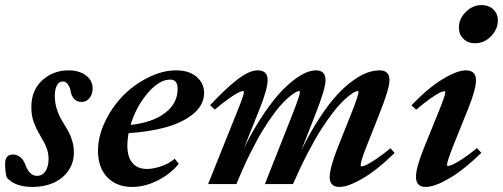

<svg xmlns="http://www.w3.org/2000/svg" viewBox="-42 -720 1967 751"><path d="M85.9 11.2Q15.1 11.2 -16.1 -26.4Q-22 -49.8 -22 -78.6Q-22 -115.7 8.3 -115.7Q24.4 -115.7 37.4 -105.2Q50.3 -94.7 56.6 -77.1Q72.8 -32.2 102.1 -32.2Q124.5 -32.2 136.2 -50.8Q147.9 -69.3 147.9 -98.1Q147.9 -121.6 140.1 -141.6Q132.3 -161.6 115.2 -189.9Q98.1 -219.2 89.4 -244.1Q80.6 -269 80.6 -300.8Q80.6 -367.2 123.3 -406Q166 -444.8 226.6 -444.8Q267.1 -444.8 293.7 -425.3Q320.3 -405.8 320.3 -373.5Q320.3 -351.6 308.1 -336.4Q295.9 -321.3 277.8 -321.3Q258.3 -321.3 247.8 -333.3Q237.3 -345.2 234.4 -362.3Q232.4 -377 224.1 -389.2Q215.8 -401.4 203.6 -401.4Q189 -401.4 180.7 -386.2Q172.4 -371.1 172.4 -345.2Q172.4 -293.9 203.1 -243.7Q217.8 -220.2 225.6 -206.1Q233.4 -191.9 240.2 -169.7Q247.1 -147.5 247.1 -124.5Q247.1 -82 224.1 -50.5Q201.2 -19 165 -3.9Q128.9 11.2 85.9 11.2Z M474.6 11.2Q414.6 11.2 377.9 -26.4Q341.3 -64 341.3 -130.4Q341.3 -186 368.7 -243.7Q396 -301.3 438.7 -345Q481.4 -388.7 537.4 -416.7Q593.3 -444.8 647 -444.8Q697.3 -444.8 726.8 -419.7Q756.3 -394.5 756.3 -356.4Q756.3 -311.5 716.8 -277.1Q677.2 -242.7 611.6 -223.6Q545.9 -204.6 460.9 -199.2Q456.1 -172.4 456.1 -152.3Q456.1 -105.5 476.3 -82.3Q496.6 -59.1 532.7 -59.1Q556.6 -59.1 587.6 -69.3Q618.7 -79.6 641.6 -99.1L657.2 -79.1Q623 -38.1 573.5 -13.4Q523.9 11.2 474.6 11.2ZM624 -408.7Q580.6 -408.7 535.4 -355.5Q490.2 -302.2 468.8 -231.4Q554.7 -240.7 603.8 -278.3Q652.8 -315.9 652.8 -372.1Q652.8 -408.7 624 -408.7Z M772 0 886.7 -286.1Q912.1 -348.1 912.1 -359.9Q912.1 -363.8 907.7 -363.8Q902.3 -363.8 889.9 -357.7Q877.4 -351.6 852.8 -334.2Q828.1 -316.9 798.3 -291.5L779.8 -308.6Q843.8 -377 888.9 -410.9Q934.1 -444.8 965.8 -444.8Q1004.9 -444.8 1004.9 -406.7Q1004.9 -372.6 973.6 -294.4L912.6 -141.6Q951.2 -218.3 991.9 -278.1Q1032.7 -337.9 1068.8 -373.3Q1105 -408.7 1136.5 -426.8Q1168 -444.8 1193.4 -444.8Q1231.4 -444.8 1231.4 -406.7Q1231.4 -372.1 1189.9 -268.1L1137.2 -133.3Q1171.9 -204.1 1208.3 -259.3Q1244.6 -314.5 1276.1 -348.6Q1307.6 -382.8 1338.9 -405Q1370.1 -427.2 1395 -436Q1419.9 -444.8 1442.9 -444.8Q1481.4 -444.8 1481.4 -406.7Q1481.4 -372.1 1439.5 -268.1L1389.6 -142.1Q1368.7 -89.4 1368.7 -73.7Q1368.7 -69.3 1373 -69.3Q1378.9 -69.3 1391.1 -75Q1403.3 -80.6 1428.5 -97.4Q1453.6 -114.3 1485.4 -140.1L1501.5 -121.6Q1434.1 -55.7 1377 -22.2Q1319.8 11.2 1285.6 11.2Q1247.6 11.2 1247.6 -27.3Q1247.6 -62.5 1278.3 -141.1L1335 -283.2Q1360.4 -348.6 1360.4 -359.9Q1360.4 -363.8 1356 -363.8Q1353 -363.8 1345.9 -360.6Q1338.9 -357.4 1325.4 -347.2Q1312 -336.9 1295.9 -321Q1279.8 -305.2 1257.8 -276.4Q1235.8 -247.6 1212.6 -211.2Q1189.5 -174.8 1160.9 -119.9Q1132.3 -64.9 1104 0H994.1L1106 -283.2Q1131.3 -348.6 1131.3 -359.9Q1131.3 -363.8 1127 -363.8Q1124 -363.8 1117.2 -360.6Q1110.4 -357.4 1096.9 -347.2Q1083.5 -336.9 1067.6 -321Q1051.8 -305.2 1030.3 -276.4Q1008.8 -247.6 986.3 -211.2Q963.9 -174.8 936.5 -119.9Q909.2 -64.9 882.8 0Z M1815.4 -550.8Q1788.1 -550.8 1770.5 -568.4Q1752.9 -585.9 1752.9 -612.3Q1752.9 -647 1780.3 -673.6Q1807.6 -700.2 1841.3 -700.2Q1869.6 -700.2 1887.5 -683.3Q1905.3 -666.5 1905.3 -640.1Q1905.3 -606 1878.9 -578.4Q1852.5 -550.8 1815.4 -550.8ZM1623.5 11.2Q1585 11.2 1585 -28.3Q1585 -64 1616.2 -141.1L1674.8 -285.6Q1699.7 -347.2 1699.7 -358.9Q1699.7 -363.3 1695.3 -363.3Q1689.9 -363.3 1677.5 -357.2Q1665 -351.1 1640.6 -334Q1616.2 -316.9 1585.9 -291L1567.4 -308.1Q1631.8 -375.5 1689 -410.2Q1746.1 -444.8 1780.3 -444.8Q1819.8 -444.8 1819.8 -406.7Q1819.8 -370.1 1789.1 -294.4L1728 -142.6Q1706.5 -87.4 1706.5 -74.7Q1706.5 -70.8 1710 -70.8Q1715.8 -70.8 1728.3 -76.2Q1740.7 -81.5 1766.4 -98.1Q1792 -114.7 1823.7 -140.6L1840.8 -122.1Q1772.9 -56.2 1715.6 -22.5Q1658.2 11.2 1623.5 11.2Z"/></svg>

Font: Elstob
Style: Bold Italic
Weight: 700
Italic angle: -20°
Designer: Peter S. Baker
Version: Version 1.015